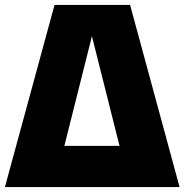

<svg xmlns="http://www.w3.org/2000/svg" viewBox="-21 -760 750 780"><path d="M507.5 -740 708.5 0H-1L200.5 -740ZM464.5 -167.5 352.5 -613 240.5 -167.5Z"/></svg>

Font: Encode Sans SemiCondensed Black
Style: Regular
Weight: 900
Width: 4
Designer: Multiple Designers
Foundry: Impallari Type
Version: Version 2.000